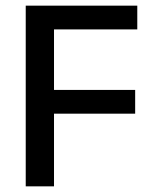

<svg xmlns="http://www.w3.org/2000/svg" viewBox="-20 -659 544 679"><path d="M71 0V-639H171V0ZM128 -257V-341H458V-257ZM100 -555V-639H465.5V-555Z"/></svg>

Font: Anek Latin Medium
Style: Regular
Weight: 500
Designer: Yesha Goshar
Foundry: Ek Type
Version: Version 1.003